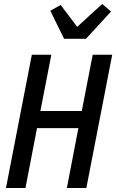

<svg xmlns="http://www.w3.org/2000/svg" viewBox="-20 -945 590 965"><path d="M10 0 140 -670H238L183 -387H391L446 -670H544L414 0H316L374 -301H166L108 0ZM302 -750 233 -891 285 -920 368 -810 430 -867 494 -925 538 -887 412 -750Z"/></svg>

Font: Lode Dark
Style: Bold Italic
Weight: 700
Italic angle: -11°
Monospace: yes
Designer: Belleve Invis
Foundry: Belleve Invis
Version: Version 29.2.0; ttfautohint (v1.8.3)